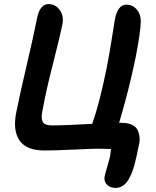

<svg xmlns="http://www.w3.org/2000/svg" viewBox="-20 -735 770 949"><path d="M550.8 193.8Q524.4 193.8 508.5 177.5Q492.7 161.1 497.1 138.2Q499.5 124.5 510 89.1Q520.5 53.7 523.9 38.1Q527.8 14.2 528.8 2Q490.7 0 465.8 0Q434.1 0 343.3 4.4Q252.4 8.8 198.2 8.8Q110.8 8.8 76.4 -41Q42 -90.8 61 -183.1Q78.1 -268.1 112.8 -416.5Q147.5 -564.9 160.2 -630.9Q165 -657.2 171.1 -673.8Q177.2 -690.4 189.7 -702.6Q202.1 -714.8 220.2 -714.8Q253.9 -714.8 275.4 -685.5Q296.9 -656.2 288.1 -612.8Q277.3 -558.6 241.9 -420.2Q206.5 -281.7 190.9 -192.9Q181.2 -152.3 190.7 -133.8Q200.2 -115.2 235.8 -115.2Q304.2 -115.2 436 -123Q472.2 -226.1 506.8 -397Q519 -457.5 532.7 -544.4Q546.4 -631.3 547.9 -639.2Q561.5 -711.9 605 -711.9Q634.8 -711.9 655.3 -688.7Q675.8 -665.5 675.8 -630.9Q675.8 -583.5 650.9 -453.1Q617.2 -290 568.8 -127.9H582Q611.8 -127.9 631.8 -118.4Q651.9 -108.9 659.7 -93Q667.5 -77.1 669.7 -57.1Q671.9 -37.1 666 -16.1Q654.3 43.5 645 78.1Q635.7 112.8 623 138.2Q596.7 193.8 550.8 193.8Z"/></svg>

Font: Shantell Sans Normal
Style: Italic
Weight: 600
Italic angle: -11.31°
Designer: Stephen Nixon, Anya Danilova, Shantell Martin
Foundry: Arrow Type
Version: Version 1.006;[559af2be0]